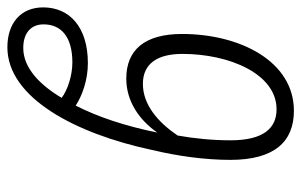

<svg xmlns="http://www.w3.org/2000/svg" viewBox="-168 -638 816 520"><g transform="rotate(-90 240.0 -378.0)"><path d="M200 10C334 10 408 -136 408 -293C408 -394 365 -444 287 -444C226 -444 175 -409 141 -360C159 -448 183 -520 214 -581C240 -564 282 -548 329 -548C427 -548 480 -598 480 -669C480 -730 437 -766 372 -766C235 -766 138 -581 94 -375C77 -304 67 -230 67 -162C67 -42 117 10 200 10ZM331 -590C295 -590 256 -603 235 -619C270 -678 316 -723 370 -723C412 -723 434 -701 434 -668C434 -621 401 -590 331 -590ZM204 -37C153 -37 120 -72 120 -162C120 -210 125 -261 133 -305C169 -358 216 -399 273 -399C328 -399 354 -359 354 -292C354 -165 300 -37 204 -37Z"/></g></svg>

Font: Noto Sans Condensed Light
Style: Italic
Weight: 300
Width: 3
Italic angle: -12°
Designer: Monotype Design Team
Foundry: Monotype Imaging Inc.
Version: Version 2.013